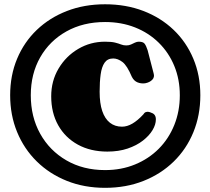

<svg xmlns="http://www.w3.org/2000/svg" viewBox="-20 -801 984 898"><path d="M471.5 77.5Q569.5 77.5 651 45.2Q732.5 13 792.2 -45.2Q852 -103.5 884.5 -182.8Q917 -262 917 -355.5Q917 -448.5 884.2 -526.5Q851.5 -604.5 791.8 -661.5Q732 -718.5 650.5 -749.8Q569 -781 471.5 -781Q374 -781 292.8 -749.5Q211.5 -718 152 -661Q92.5 -604 60 -526.2Q27.5 -448.5 27.5 -355.5Q27.5 -262.5 60 -183.5Q92.5 -104.5 152 -46Q211.5 12.5 292.8 45Q374 77.5 471.5 77.5ZM471.5 -5.5Q369 -5.5 290.5 -51Q212 -96.5 168 -175.5Q124 -254.5 124 -355.5Q124 -455.5 168 -532.8Q212 -610 290.5 -654Q369 -698 471.5 -698Q547.5 -698 611.5 -672.8Q675.5 -647.5 722.5 -601.2Q769.5 -555 795.2 -492.5Q821 -430 821 -355.5Q821 -280.5 795.2 -216.5Q769.5 -152.5 722.5 -105.2Q675.5 -58 611.5 -31.8Q547.5 -5.5 471.5 -5.5ZM709 -242.5Q709 -218.5 693.5 -192.5Q678 -166.5 648.5 -143.5Q619 -120.5 577 -106.2Q535 -92 482 -92Q403.5 -92 344.2 -124.5Q285 -157 252.2 -215.2Q219.5 -273.5 219.5 -350.5Q219.5 -422.5 254 -480.5Q288.5 -538.5 345.8 -572.2Q403 -606 471 -606Q501.5 -606 518.2 -601.8Q535 -597.5 546.2 -593Q557.5 -588.5 571 -588.5Q583 -588.5 592.8 -593Q602.5 -597.5 611.5 -601.8Q620.5 -606 629 -606Q649 -606 656.2 -596.8Q663.5 -587.5 670.5 -566L698.5 -458Q704 -440 692 -427.8Q680 -415.5 659 -411.5Q640.5 -409 623.8 -415.5Q607 -422 597 -441Q574.5 -494.5 552.8 -511Q531 -527.5 509.5 -527.5Q483 -527.5 469.2 -507.8Q455.5 -488 450.8 -453Q446 -418 446 -372Q446 -318 458.2 -281.8Q470.5 -245.5 494 -227Q517.5 -208.5 550.5 -208.5Q574.5 -208.5 599 -222.8Q623.5 -237 650 -265.5Q655 -274 661.5 -276.5Q668 -279 675 -277.8Q682 -276.5 688 -273.5Q709 -267 709 -242.5Z"/></svg>

Font: Fraunces SuperSoft
Style: Regular
Weight: 900
Version: Version 1.000;[b76b70a41]